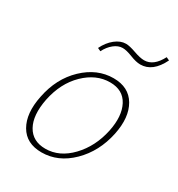

<svg xmlns="http://www.w3.org/2000/svg" viewBox="-148 -694 735 794"><g transform="rotate(30 219.5 -297.0)"><path d="M168 -481 153 -488Q169 -521 194 -541Q219 -561 245 -561Q262 -561 293 -550Q324 -539 343 -539Q388 -539 418 -597L433 -590Q397 -516 338 -516Q318 -516 289 -527.5Q260 -539 242 -539Q221 -539 201 -523Q181 -507 168 -481ZM166 3Q93 3 61.5 -51.5Q30 -106 48 -194Q67 -291 130.5 -351.5Q194 -412 272 -412Q345 -412 377 -357.5Q409 -303 391 -216Q371 -121 308 -59Q245 3 166 3ZM172 -18Q239 -18 293 -74.5Q347 -131 365 -216Q381 -293 355.5 -341.5Q330 -390 268 -390Q202 -390 147 -336.5Q92 -283 74 -195Q58 -113 84.5 -65.5Q111 -18 172 -18Z"/></g></svg>

Font: EauTestText Extralight
Style: Italic
Weight: 250
Italic angle: -12°
Designer: Christian Thalmann (Catharsis Fonts)
Version: Version 0.001;PS 000.001;hotconv 1.0.88;makeotf.lib2.5.64775